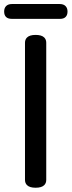

<svg xmlns="http://www.w3.org/2000/svg" viewBox="-27 -880 349 935"><path d="M188.5 21.5Q175.8 34.2 146.5 34.2Q117.2 34.2 104.5 21.5Q94.7 11.7 94.7 -3.9V-671.9Q94.7 -687.5 104.5 -697.3Q117.2 -710 146.5 -710Q175.8 -710 188.5 -697.3Q198.2 -687.5 198.2 -671.9V-3.9Q198.2 11.7 188.5 21.5ZM31.2 -788.1Q11.7 -788.1 2.4 -797.4Q-6.8 -806.6 -6.8 -823.7Q-6.8 -840.8 2.9 -850.6Q12.7 -860.4 31.2 -860.4H263.7Q282.2 -860.4 292 -850.6Q301.8 -840.8 301.8 -823.7Q301.8 -806.6 292.5 -797.4Q283.2 -788.1 265.6 -788.1Q264.6 -788.1 263.7 -788.1Z"/></svg>

Font: TaiwanPearl
Style: Regular
Weight: 400
Version: Version 2.102